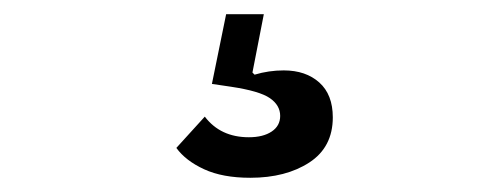

<svg xmlns="http://www.w3.org/2000/svg" viewBox="-20 -42 680 270"><path d="M228 166 268 122Q290 151 330 151Q350 151 362 143Q374 135 374 121Q374 106 359.5 96Q345 86 305 80L278 76L298 -22H351L335 60L338 63Q358 57 379 57Q410 57 429 74Q448 91 448 123Q448 165 415 186.5Q382 208 332 208Q293 208 267 196Q241 184 228 166Z"/></svg>

Font: Writer
Style: Regular
Weight: 400
Monospace: yes
Designer: Mike Abbink, Paul van der Laan, Pieter van Rosmalen
Foundry: Bold Monday
Version: Version 2.001 2020